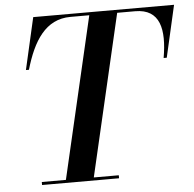

<svg xmlns="http://www.w3.org/2000/svg" viewBox="-53 -803 864 857"><g transform="rotate(-5 379.0 -375.0)"><path d="M101 -13.5V0H446V-13.5H334L502 -736.5H582.5C694.5 -736.5 713 -644.5 691 -517.5H705L758 -750H127L74 -517.5H87.5C124 -643.5 180.5 -736.5 292.5 -736.5H377L209 -13.5Z"/></g></svg>

Font: Bodoni* 16pt Medium
Style: Italic
Weight: 500
Italic angle: -13°
Version: Version 2.3